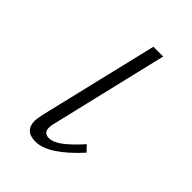

<svg xmlns="http://www.w3.org/2000/svg" viewBox="-138 -467 528 528"><g transform="rotate(45 126.5 -203.0)"><path d="M55 -36Q55 -42 59 -62L142 -410H180L99 -69Q96 -59 96 -50Q96 -29 116 -29Q133 -29 153.5 -44.5Q174 -60 202 -91L218 -74Q147 4 97 4Q55 4 55 -36Z"/></g></svg>

Font: Ysabeau Light
Style: Italic
Weight: 300
Italic angle: -12°
Designer: Christian Thalmann (Catharsis Fonts)
Version: Version 0.003